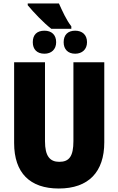

<svg xmlns="http://www.w3.org/2000/svg" viewBox="-20 -1071 679 1101"><path d="M318 -1051H139V-1041C173 -1000 231 -939 274 -906H389V-920C360 -957 338 -1007 318 -1051ZM235 -895C192 -895 168 -872 168 -829C168 -788 192 -763 235 -763C275 -763 302 -788 302 -829C302 -872 275 -895 235 -895ZM411 -895C370 -895 345 -872 345 -829C345 -788 370 -763 411 -763C451 -763 479 -788 479 -829C479 -872 451 -895 411 -895ZM578 -255V-714H401V-262C401 -175 377 -143 320 -143C266 -143 238 -176 238 -261V-714H61V-251C61 -79 152 10 317 10C488 10 578 -85 578 -255Z"/></svg>

Font: Noto Sans Condensed Black
Style: Regular
Weight: 900
Width: 3
Designer: Monotype Design Team
Foundry: Monotype Imaging Inc.
Version: Version 2.013